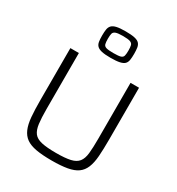

<svg xmlns="http://www.w3.org/2000/svg" viewBox="-222 -1103 1157 1252"><g transform="rotate(30 356.0 -477.5)"><path d="M357 8Q286 8 239 -0.5Q192 -9 164 -29Q136 -49 121 -84Q106 -119 101.5 -171.5Q97 -224 97 -298V-688H161V-266Q161 -199 166.5 -156.5Q172 -114 190 -90.5Q208 -67 248 -58Q288 -49 357 -49Q426 -49 465 -58Q504 -67 522.5 -90.5Q541 -114 545.5 -156.5Q550 -199 550 -266V-688H614V-298Q614 -224 610 -171.5Q606 -119 591.5 -84Q577 -49 549 -29Q521 -9 474 -0.5Q427 8 357 8ZM355 -764Q312 -764 288 -769.5Q264 -775 252.5 -786.5Q241 -798 238 -817Q235 -836 235 -863Q235 -890 238 -909Q241 -928 252.5 -940Q264 -952 288 -957.5Q312 -963 355 -963Q398 -963 423 -957.5Q448 -952 459 -940Q470 -928 473 -909Q476 -890 476 -863Q476 -836 473 -817Q470 -798 459 -786.5Q448 -775 423 -769.5Q398 -764 355 -764ZM355 -800Q394 -800 410 -805Q426 -810 429.5 -824.5Q433 -839 433 -863Q433 -888 429.5 -902Q426 -916 410 -922Q394 -928 355 -928Q318 -928 301.5 -922Q285 -916 281.5 -902Q278 -888 278 -863Q278 -839 281.5 -824.5Q285 -810 301.5 -805Q318 -800 355 -800Z"/></g></svg>

Font: Saira Thin Light
Style: Regular
Weight: 300
Version: Version 1.101